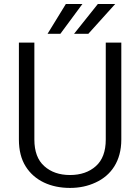

<svg xmlns="http://www.w3.org/2000/svg" viewBox="-20 -922 693 952"><path d="M504.4 -230C504.4 -170.9 487.8 -127 455.1 -98.1C422.4 -68.8 379.4 -54.2 327.1 -54.2C274.9 -54.2 232.4 -68.8 199.7 -98.1C167 -127 150.4 -170.9 150.4 -230V-710.9H73.7V-230C73.7 -176.8 85 -132.3 107.4 -96.7C151.9 -25.9 231.9 9.8 327.1 9.8C373.5 9.8 415.5 1 454.1 -17.1C530.8 -52.2 581.5 -123 581.5 -230V-710.9H504.4ZM418 -754.4 551.3 -902.3H465.3L347.2 -754.4ZM279.3 -754.4 388.7 -902.3H306.6L215.8 -754.4Z"/></svg>

Font: Vazirmatn Light
Style: Regular
Weight: 300
Designer: Saber Rastikerdar
Foundry: Saber Rastikerdar
Version: Version 33.003